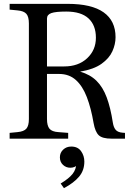

<svg xmlns="http://www.w3.org/2000/svg" viewBox="-20 -720 688 997"><path d="M30 0V-30L71 -34Q104 -37 117 -52Q130 -67 130 -102V-598Q130 -633 117 -648Q104 -663 71 -666L30 -670V-700H331Q456 -700 518 -656Q580 -612 580 -527Q580 -490 563.5 -453.5Q547 -417 507 -388.5Q467 -360 396 -348Q448 -333 481 -300.5Q514 -268 534 -214.5Q554 -161 566 -83Q570 -58 581 -45.5Q592 -33 616 -31L629 -30V0H560Q511 0 492.5 -18Q474 -36 466 -81Q453 -158 431 -215.5Q409 -273 374 -304.5Q339 -336 287 -336H224V-102Q224 -67 237 -51.5Q250 -36 283 -34L334 -30V0ZM224 -375H313Q387 -375 432.5 -417.5Q478 -460 478 -524Q478 -589 439.5 -624.5Q401 -660 324 -660Q269 -660 246.5 -652Q224 -644 224 -624ZM312 257 295 233Q338 207 357 183Q376 159 376 128L399 96Q399 120 383.5 135.5Q368 151 345 151Q323 151 307 136Q291 121 291 97Q291 73 308 57Q325 41 350 41Q384 41 401 65Q418 89 418 119Q418 165 390.5 197.5Q363 230 312 257Z"/></svg>

Font: Hedvig Letters Serif 24pt 24pt
Style: Regular
Weight: 400
Version: Version 1.000